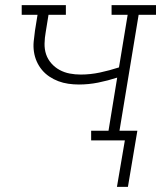

<svg xmlns="http://www.w3.org/2000/svg" viewBox="-20 -550 640 752"><path d="M481 182H438L469 0H337V-38H405L439 -246Q402 -234 364.5 -226.5Q327 -219 289 -219Q268 -219 247.5 -222Q227 -225 208.5 -232Q190 -239 173.5 -250Q157 -261 144.5 -276Q132 -291 124 -309Q116 -327 113 -347Q110 -367 112 -388Q114 -409 117 -430L127 -492H65V-530H238V-492H170L159 -424Q155 -402 154.5 -379.5Q154 -357 160.5 -337.5Q167 -318 181 -302Q195 -286 213.5 -276Q232 -266 253 -262Q274 -258 296 -258Q334 -258 371.5 -266Q409 -274 446 -286L480 -492H417V-530H591V-492H523L448 -38H518Z"/></svg>

Font: Iosevka Slab XLtExObl
Style: Regular
Weight: 200
Width: 7
Italic angle: -9°
Monospace: yes
Designer: Belleve Invis
Foundry: Belleve Invis
Version: Version 11.1.1; ttfautohint (v1.8.3)